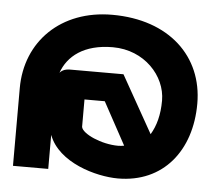

<svg xmlns="http://www.w3.org/2000/svg" viewBox="-43 -555 689 613"><g transform="rotate(5 301.5 -248.5)"><path d="M304 -405C405 -405 475 -328 475 -249C475 -203 465 -167 448 -139L345 -322H183C170 -322 153 -323 141 -309C160 -363 211 -405 304 -405ZM356 11C501 11 588 -98 588 -249C588 -400 476 -508 293 -508C129 -508 19 -399 19 -249V0H132V-109C164 -23 286 11 356 11ZM228 -231H293L367 -95C362 -94 354 -93 348 -93C294 -93 232 -121 228 -143Z"/></g></svg>

Font: Charger Pro
Style: Blk
Weight: 900
Designer: Jasper
Foundry: Cannot Into Space Fonts
Version: Version 1.09